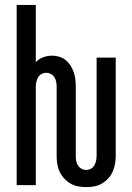

<svg xmlns="http://www.w3.org/2000/svg" viewBox="-20 -755 540 783"><path d="M331 8Q315 8 298.5 5Q282 2 267.5 -6.5Q253 -15 241.5 -27.5Q230 -40 223 -55Q216 -70 213.5 -86.5Q211 -103 211 -120V-400Q211 -410 209.5 -420Q208 -430 202.5 -439Q197 -448 188 -453Q179 -458 169 -458Q158 -458 149 -453Q140 -448 135 -439Q130 -430 128 -420Q126 -410 126 -400V0H48V-735H126V-501Q138 -515 156 -521.5Q174 -528 192 -528Q207 -528 222 -523.5Q237 -519 248.5 -509.5Q260 -500 268 -487Q276 -474 281 -459.5Q286 -445 287.5 -430Q289 -415 289 -400V-120Q289 -110 290.5 -100Q292 -90 297.5 -81Q303 -72 312 -67Q321 -62 331 -62Q342 -62 351 -67Q360 -72 365 -81Q370 -90 372 -100Q374 -110 374 -120V-520H452V-120Q452 -103 449 -86.5Q446 -70 439.5 -55Q433 -40 421.5 -27.5Q410 -15 395.5 -6.5Q381 2 364.5 5Q348 8 331 8Z"/></svg>

Font: Iosevka Curly
Style: Regular
Weight: 400
Monospace: yes
Designer: Belleve Invis
Foundry: Belleve Invis
Version: Version 22.1.2; ttfautohint (v1.8.4)